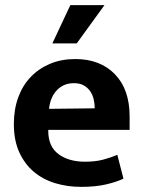

<svg xmlns="http://www.w3.org/2000/svg" viewBox="-20 -717 559 748"><path d="M485 -211H168V-207Q168 -146 208 -116.5Q248 -87 311 -87Q351 -87 381.5 -95Q412 -103 437 -114L461 -21Q434 -8 393 1.5Q352 11 296 11Q242 11 194.5 -3.5Q147 -18 111.5 -48Q76 -78 55 -124Q34 -170 34 -234Q34 -291 51 -337.5Q68 -384 99.5 -417Q131 -450 175 -468.5Q219 -487 273 -487Q370 -487 427.5 -428Q485 -369 485 -263ZM349 -295Q349 -314 344.5 -332Q340 -350 330 -363.5Q320 -377 305 -385Q290 -393 268 -393Q228 -393 202 -366Q176 -339 171 -293ZM279 -548H184L254 -697H387Z"/></svg>

Font: Ek Mukta
Style: Bold
Weight: 700
Designer: Girish Dalvi and Yashodeep Gholap
Foundry: Ek Type
Version: Version 2.538;PS 1.002;hotconv 16.6.51;makeotf.lib2.5.65220;